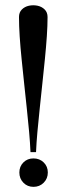

<svg xmlns="http://www.w3.org/2000/svg" viewBox="-20 -722 259 746"><path d="M120 -130.8Q121.5 -167 125.4 -210Q129.2 -253 134.4 -300.9Q139.5 -348.8 144.6 -397.6Q149.8 -446.5 154.5 -493.2Q159.2 -540 162 -581.6Q164.8 -623.2 164.8 -655.8Q164.8 -674 153.6 -685.1Q142.5 -696.2 125.9 -699.8Q109.2 -703.2 92.6 -699.8Q76 -696.2 64.9 -685.1Q53.8 -674 53.8 -655.8Q53.8 -622.2 56.5 -580.5Q59.2 -538.8 64 -492Q68.8 -445.2 73.9 -396.8Q79 -348.2 84.1 -300.8Q89.2 -253.2 93.1 -209.9Q97 -166.5 98.5 -130.8ZM55.2 -51.8Q55.2 -28.2 70.9 -12.1Q86.5 4 110 4Q133.8 4 149.8 -12.1Q165.8 -28.2 165.8 -51.8Q165.8 -75.2 149.8 -90.9Q133.8 -106.5 110 -106.5Q86.5 -106.5 70.9 -90.9Q55.2 -75.2 55.2 -51.8Z"/></svg>

Font: Emberly Black
Style: Regular
Weight: 900
Designer: Rajesh Rajput
Foundry: Rajesh Rajput
Version: Version 1.000